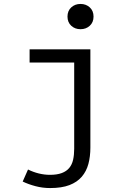

<svg xmlns="http://www.w3.org/2000/svg" viewBox="-20 -736 590 973"><path d="M95 184Q124 198 160 207.5Q196 217 234 217Q293 217 332 202Q371 187 394.5 159.5Q418 132 428 94.5Q438 57 438 12V-486H130V-419H356V18Q356 49 350.5 73.5Q345 98 331 115Q317 132 293 141Q269 150 233 150Q205 150 176.5 143Q148 136 122 123ZM322 -652Q322 -623 341 -605.5Q360 -588 388 -588Q416 -588 435 -605.5Q454 -623 454 -652Q454 -681 435 -698.5Q416 -716 388 -716Q360 -716 341 -698.5Q322 -681 322 -652Z"/></svg>

Font: Codetta
Style: Regular
Weight: 400
Italic angle: -11°
Designer: Ulrich Proeller
Foundry: PROSA GmbH
Version: Version 2.00;September 29, 2018;FontCreator 11.5.0.2427 64-b